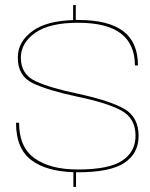

<svg xmlns="http://www.w3.org/2000/svg" viewBox="-20 -715 588 755"><path d="M268.5 20V-38Q165.5 -41 106.5 -83Q43 -128 43 -232H55Q55 -135.5 116.8 -92Q178.5 -48.5 285.5 -48.5Q408.5 -48.5 460.8 -83.5Q513 -118.5 513 -181Q513 -250 456.8 -280.5Q400.5 -311 283.5 -335Q168.5 -359.5 109.2 -387.8Q50 -416 50 -488.5Q50 -552 109.5 -594Q164 -633 267.5 -636V-695H278V-636.5Q282.5 -636.5 287 -636.5Q406.5 -636.5 464.5 -592.5Q522.5 -548.5 522.5 -457.5H510.5Q510.5 -541 455.5 -583.2Q400.5 -625.5 287 -625.5Q173.5 -625.5 117.8 -585.5Q62 -545.5 62 -488Q62 -423 119.5 -396Q177 -369 288.5 -346Q412.5 -319 468.8 -286.8Q525 -254.5 525 -180.5Q525 -111.5 469 -74.5Q413 -37.5 285.5 -37.5Q282 -37.5 279 -37.5V20Z"/></svg>

Font: Anybody ExtraExpanded Thin
Style: Regular
Weight: 100
Width: 8
Designer: Tyler Finck
Foundry: Etcetera Type Company
Version: Version 1.010; ttfautohint (v1.8.3) -l 8 -r 50 -G 200 -x 14 